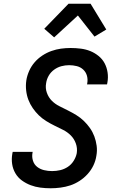

<svg xmlns="http://www.w3.org/2000/svg" viewBox="-20 -1000 640 1028"><path d="M251 8Q223 8 196 4.5Q169 1 144 -8.5Q119 -18 97.5 -33.5Q76 -49 62.5 -72Q49 -95 45 -122Q41 -149 46 -177L48 -187H155L154 -182Q150 -160 156.5 -139.5Q163 -119 179 -106.5Q195 -94 216 -89Q237 -84 259 -84Q281 -84 302.5 -89Q324 -94 343 -106.5Q362 -119 374.5 -139Q387 -159 391 -180Q395 -207 386 -232Q377 -257 359 -275Q341 -293 318 -304.5Q295 -316 272.5 -327Q250 -338 228 -351.5Q206 -365 188 -382.5Q170 -400 155.5 -421Q141 -442 132 -465.5Q123 -489 120 -516Q117 -543 121 -570Q125 -595 136 -620Q147 -645 165 -666Q183 -687 206.5 -702.5Q230 -718 255.5 -727Q281 -736 306.5 -739.5Q332 -743 358 -743Q386 -743 413 -739.5Q440 -736 463.5 -726.5Q487 -717 507.5 -700.5Q528 -684 540 -661.5Q552 -639 556 -612Q560 -585 555 -558L553 -548H446L447 -553Q451 -575 445.5 -594.5Q440 -614 425.5 -627.5Q411 -641 391 -646Q371 -651 350 -651Q329 -651 308.5 -645.5Q288 -640 270 -627Q252 -614 241 -595Q230 -576 227 -555Q222 -528 231 -503Q240 -478 257.5 -460.5Q275 -443 298 -431.5Q321 -420 344 -408.5Q367 -397 389 -383.5Q411 -370 429 -352.5Q447 -335 461.5 -314.5Q476 -294 485 -270Q494 -246 497.5 -219.5Q501 -193 496 -166Q492 -139 480 -114Q468 -89 449 -68Q430 -47 406 -31.5Q382 -16 356.5 -7.5Q331 1 304 4.5Q277 8 251 8ZM270 -800 217 -846 347 -980H465L549 -842L486 -804L397 -917Z"/></svg>

Font: Iosevka Semibold Extended
Style: Italic
Weight: 600
Width: 7
Italic angle: -9°
Monospace: yes
Designer: Belleve Invis
Foundry: Belleve Invis
Version: Version 32.5.0; ttfautohint (v1.8.4)